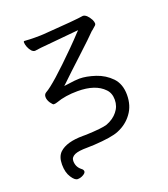

<svg xmlns="http://www.w3.org/2000/svg" viewBox="-127 -568 754 861"><g transform="rotate(-20 250.0 -137.0)"><path d="M96 203Q83 203 68 180Q52 156 52 118Q52 80 72 61Q106 29 185 29H200Q277 26 301 18Q335 5 354 -19Q374 -43 374 -75Q374 -107 355 -126Q315 -168 230 -168Q171 -168 127 -152Q119 -149 110 -149Q106 -149 96 -163Q86 -178 86 -192Q86 -205 96 -211Q138 -234 265 -361Q295 -391 317 -415L326 -424L313 -423L176 -410Q158 -409 143 -407Q129 -405 113 -403Q96 -404 84 -433Q79 -446 79 -456Q79 -461 83 -461Q110 -459 130 -459Q167 -459 175 -460Q334 -471 368 -477Q386 -476 403 -445Q408 -434 408 -427Q408 -420 401 -415L385 -401H384Q358 -374 293 -314Q228 -254 194 -221L182 -210L198 -212Q238 -218 257 -218Q289 -218 332 -204Q374 -190 404 -159Q433 -128 433 -77Q433 -25 406 11Q380 47 336 65Q303 79 217 84L185 85Q143 85 125 93Q105 102 105 120Q105 148 126 165Q136 172 136 180Q136 188 124 195Q111 203 96 203ZM84 -433Z"/></g></svg>

Font: LXGW WenKai Mono TC Light
Style: Regular
Weight: 300
Designer: LXGW / Fontworks Inc.
Foundry: LXGW / Fontworks Inc.
Version: Version 1.330